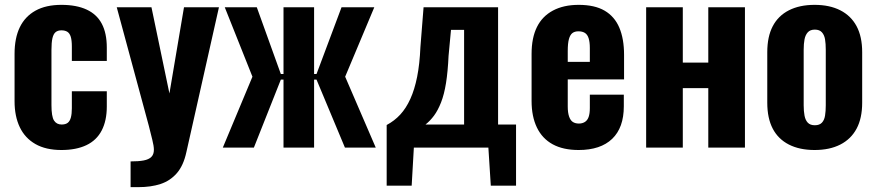

<svg xmlns="http://www.w3.org/2000/svg" viewBox="-20 -608 3612 791"><path d="M233 10Q169 10 126 -14.5Q83 -39 61.5 -84Q40 -129 40 -191V-386Q40 -451 61.5 -495.5Q83 -540 126 -564Q169 -588 233 -588Q295 -588 337 -568.5Q379 -549 399.5 -510Q420 -471 420 -412V-357H276V-416Q276 -442 271.5 -456.5Q267 -471 257.5 -477Q248 -483 233 -483Q218 -483 209 -475.5Q200 -468 196 -450.5Q192 -433 192 -402V-175Q192 -128 202.5 -111.5Q213 -95 234 -95Q250 -95 259 -102Q268 -109 272 -124Q276 -139 276 -162V-232H420V-169Q420 -111 399 -70.5Q378 -30 336 -10Q294 10 233 10Z M518 163V57Q551 57 572 53Q593 49 603.5 38.5Q614 28 614 9Q614 -6 607.5 -32Q601 -58 593 -90L461 -578H604L678 -223L738 -578H882L748 18Q736 74 708.5 105.5Q681 137 641.5 150Q602 163 550 163Z M898 0 1020 -292 906 -578H1038L1137 -303H1148V-578H1274V-303H1284L1387 -578H1522L1402 -292L1528 0H1401L1284 -280H1274V0H1148V-280H1137L1026 0Z M1573 157V-93Q1605 -110 1629 -136Q1653 -162 1670.5 -200.5Q1688 -239 1698.5 -291.5Q1709 -344 1712 -414L1725 -578H2032V-95H2106V157H2002L1992 0H1685L1676 157ZM1733 -95H1892V-485H1838L1828 -378Q1825 -313 1817.5 -266Q1810 -219 1797 -186Q1784 -153 1768 -131.5Q1752 -110 1733 -95Z M2364 10Q2300 10 2257 -13.5Q2214 -37 2192 -82.5Q2170 -128 2170 -192V-386Q2170 -452 2192 -496.5Q2214 -541 2258 -564.5Q2302 -588 2364 -588Q2430 -588 2471 -564Q2512 -540 2531.5 -494Q2551 -448 2551 -382V-281H2319V-169Q2319 -144 2324.5 -128Q2330 -112 2340 -105.5Q2350 -99 2365 -99Q2379 -99 2389.5 -105.5Q2400 -112 2405 -126Q2410 -140 2410 -163V-218H2550V-170Q2550 -82 2502 -36Q2454 10 2364 10ZM2319 -353H2410V-410Q2410 -435 2405 -450.5Q2400 -466 2389.5 -472.5Q2379 -479 2363 -479Q2348 -479 2338.5 -472Q2329 -465 2324 -447.5Q2319 -430 2319 -398Z M2642 0V-578H2793V-350H2898V-578H3049V0H2898V-245H2793V0Z M3336 10Q3274 10 3230 -12.5Q3186 -35 3163.5 -78Q3141 -121 3141 -185V-393Q3141 -457 3163.5 -500Q3186 -543 3230 -565.5Q3274 -588 3336 -588Q3398 -588 3442 -565.5Q3486 -543 3509 -500Q3532 -457 3532 -393V-185Q3532 -121 3509 -78Q3486 -35 3442 -12.5Q3398 10 3336 10ZM3337 -92Q3356 -92 3366 -102.5Q3376 -113 3379 -131.5Q3382 -150 3382 -174V-403Q3382 -428 3379 -446Q3376 -464 3366 -475Q3356 -486 3337 -486Q3318 -486 3308 -475Q3298 -464 3294.5 -446Q3291 -428 3291 -403V-174Q3291 -150 3294.5 -131.5Q3298 -113 3308 -102.5Q3318 -92 3337 -92Z"/></svg>

Font: Oswald SemiBold
Style: Regular
Weight: 600
Designer: Vernon Adams
Foundry: Vernon Adams
Version: Version 4.103;gftools[0.9.33.dev8+g029e19f]